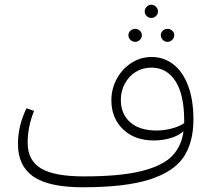

<svg xmlns="http://www.w3.org/2000/svg" viewBox="-20 -779 843 812"><path d="M798 -274Q798 -176 756 -114Q714 -52 611.5 -19.5Q509 13 330 13Q187 13 121.5 -32Q56 -77 56 -170Q56 -248 92 -321L124 -310Q97 -243 97 -175Q97 -101 153 -67Q209 -33 335 -33Q489 -33 578.5 -55.5Q668 -78 708 -119.5Q748 -161 756 -224Q735 -205 701.5 -195Q668 -185 630 -185Q549 -185 500 -232.5Q451 -280 451 -355Q451 -403 473.5 -445Q496 -487 535 -512.5Q574 -538 621 -538Q673 -538 713 -507Q753 -476 775.5 -416.5Q798 -357 798 -274ZM759 -258V-268Q759 -379 722 -436Q685 -493 620 -493Q583 -493 553.5 -474.5Q524 -456 507.5 -424.5Q491 -393 491 -357Q491 -297 530.5 -262Q570 -227 643 -227Q672 -227 704 -235Q736 -243 759 -258ZM592 -731Q592 -742 600.5 -750.5Q609 -759 620 -759Q631 -759 639.5 -750.5Q648 -742 648 -731Q648 -719 639.5 -711Q631 -703 620 -703Q609 -703 600.5 -711Q592 -719 592 -731ZM523 -630Q523 -641 531.5 -649Q540 -657 552 -657Q563 -657 571.5 -649Q580 -641 580 -630Q580 -619 571.5 -610.5Q563 -602 552 -602Q540 -602 531.5 -610.5Q523 -619 523 -630ZM660 -630Q660 -641 668.5 -649Q677 -657 688 -657Q700 -657 708.5 -649Q717 -641 717 -630Q717 -619 708.5 -610.5Q700 -602 688 -602Q677 -602 668.5 -610.5Q660 -619 660 -630Z"/></svg>

Font: FiraGO ExtraLight
Style: Regular
Weight: 200
Designer: bBox Type
Foundry: bBox Type GmbH
Version: Version 1.001